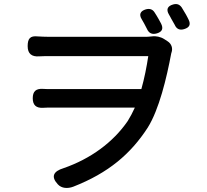

<svg xmlns="http://www.w3.org/2000/svg" viewBox="-20 -865 1020 944"><path d="M760 -771C754 -782 747 -793 740 -804C730 -820 715 -824 697 -819C670 -811 662 -794 677 -770C681 -763 685 -756 689 -749C694 -740 698 -732 702 -724C712 -701 728 -694 752 -701C778 -709 784 -725 772 -749C768 -756 764 -763 760 -771ZM894 -794C887 -806 880 -818 873 -829C862 -844 849 -848 831 -843C803 -835 796 -818 811 -793C815 -787 818 -780 822 -773C828 -763 833 -753 839 -743C848 -722 864 -715 886 -722C912 -730 919 -745 907 -769C903 -778 898 -786 894 -794ZM439 -336H643C632 -312 620 -289 608 -270C536 -165 425 -84 292 -38C243 -23 229 3 264 41C283 62 313 63 340 53C514 -15 623 -109 706 -237C762 -326 799 -480 822 -603C822 -604 823 -605 823 -606C831 -628 823 -650 804 -662L787 -673C770 -684 746 -689 727 -686C713 -684 699 -684 685 -684C634 -684 286 -684 221 -684C202 -684 183 -685 165 -686C128 -690 116 -675 116 -638C116 -601 136 -585 173 -588C190 -589 206 -589 221 -589C287 -589 649 -589 709 -589C701 -536 690 -480 675 -427H454H232C218 -427 205 -427 191 -428C157 -430 141 -416 141 -382C141 -348 158 -333 192 -335C206 -336 220 -336 235 -336Z"/></svg>

Font: GenSenRounded2 TW M
Style: Regular
Weight: 500
Version: Version 2.100;PS 2.1;hotconv 16.6.51;makeotf.lib2.5.65220 DE